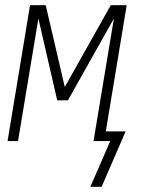

<svg xmlns="http://www.w3.org/2000/svg" viewBox="-20 -540 540 735"><path d="M369 175H326L402 0H338L416 -469L240 -156H199L127 -469L49 0H9L95 -520H155L228 -207L404 -520H465L385 -37H461Z"/></svg>

Font: Iosevka SS04 XLt Obl
Style: Regular
Weight: 200
Italic angle: -9°
Monospace: yes
Designer: Belleve Invis
Foundry: Belleve Invis
Version: Version 19.0.0; ttfautohint (v1.8.4)